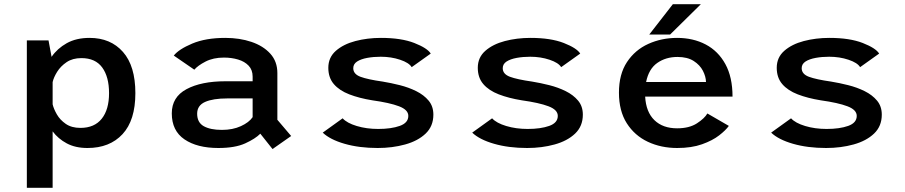

<svg xmlns="http://www.w3.org/2000/svg" viewBox="-20 -692 4300 912"><path d="M107.5 -500H210.5L225 -422Q252 -461.5 297 -486.8Q342 -512 405.5 -512Q505.5 -512 564.2 -445.2Q623 -378.5 623 -249.5Q623 -120.5 562 -54.8Q501 11 395.5 11Q338 11 297 -11Q256 -33 230 -68V200H107.5ZM366.5 -416Q325 -416 296.5 -396.8Q268 -377.5 251.5 -351Q235 -324.5 230 -302V-196.5Q235 -175 250 -148.8Q265 -122.5 292.5 -103.5Q320 -84.5 362 -84.5Q428.5 -84.5 463.2 -128Q498 -171.5 498 -249.5Q498 -327 465.5 -371.5Q433 -416 366.5 -416Z M1274.5 16 1216.5 -57Q1193 -33 1144.8 -11Q1096.5 11 1017 11Q916.5 11 856.2 -30Q796 -71 796 -153.5Q796 -231 866 -268.5Q936 -306 1051 -306H1180V-328Q1180 -360 1161 -380Q1142 -400 1111 -409.2Q1080 -418.5 1043.5 -418.5Q993 -418.5 956.2 -399.5Q919.5 -380.5 903 -361L805.5 -428Q829 -458 893 -485Q957 -512 1050 -512Q1118.5 -512 1174.5 -493Q1230.5 -474 1264 -437Q1297.5 -400 1297.5 -345V-123L1363 -46ZM1034 -75Q1085.5 -75 1124.2 -92.8Q1163 -110.5 1180 -135.5V-224.5H1059.5Q992 -224.5 954.2 -207.8Q916.5 -191 916.5 -152Q916.5 -110 948 -92.5Q979.5 -75 1034 -75Z M1774 11Q1686 11 1616.8 -9Q1547.5 -29 1513 -62L1607.5 -130Q1628 -107.5 1674.5 -93.5Q1721 -79.5 1776.5 -79.5Q1838.5 -79.5 1879 -94Q1919.5 -108.5 1919.5 -141.5Q1919.5 -170.5 1875.2 -187.2Q1831 -204 1748.5 -215.5Q1686.5 -225.5 1639.2 -243.8Q1592 -262 1565.8 -292.5Q1539.5 -323 1539.5 -370Q1539.5 -419 1575.2 -450.5Q1611 -482 1668 -497Q1725 -512 1789.5 -512Q1886 -512 1948 -487.8Q2010 -463.5 2026 -437.5L1935.5 -373Q1923 -394 1880.5 -408.2Q1838 -422.5 1788.5 -422.5Q1754 -422.5 1724.2 -417Q1694.5 -411.5 1676.2 -399.8Q1658 -388 1658 -368Q1658 -340 1692.5 -327.2Q1727 -314.5 1797.5 -304.5Q1837 -298 1879 -287.5Q1921 -277 1957.2 -259Q1993.5 -241 2016 -214Q2038.5 -187 2038.5 -147.5Q2038.5 -92.5 2001.8 -57.5Q1965 -22.5 1904.5 -5.8Q1844 11 1774 11Z M2484 11Q2396 11 2326.8 -9Q2257.5 -29 2223 -62L2317.5 -130Q2338 -107.5 2384.5 -93.5Q2431 -79.5 2486.5 -79.5Q2548.5 -79.5 2589 -94Q2629.5 -108.5 2629.5 -141.5Q2629.5 -170.5 2585.2 -187.2Q2541 -204 2458.5 -215.5Q2396.5 -225.5 2349.2 -243.8Q2302 -262 2275.8 -292.5Q2249.5 -323 2249.5 -370Q2249.5 -419 2285.2 -450.5Q2321 -482 2378 -497Q2435 -512 2499.5 -512Q2596 -512 2658 -487.8Q2720 -463.5 2736 -437.5L2645.5 -373Q2633 -394 2590.5 -408.2Q2548 -422.5 2498.5 -422.5Q2464 -422.5 2434.2 -417Q2404.5 -411.5 2386.2 -399.8Q2368 -388 2368 -368Q2368 -340 2402.5 -327.2Q2437 -314.5 2507.5 -304.5Q2547 -298 2589 -287.5Q2631 -277 2667.2 -259Q2703.5 -241 2726 -214Q2748.5 -187 2748.5 -147.5Q2748.5 -92.5 2711.8 -57.5Q2675 -22.5 2614.5 -5.8Q2554 11 2484 11Z M3442 -94Q3427.5 -73.5 3396 -49Q3364.5 -24.5 3314.8 -6.8Q3265 11 3196.5 11Q3120 11 3057.2 -18.5Q2994.5 -48 2957.2 -106.5Q2920 -165 2920 -252Q2920 -339.5 2958.2 -397.2Q2996.5 -455 3059.5 -483.5Q3122.5 -512 3196 -512Q3272.5 -512 3332 -480.8Q3391.5 -449.5 3425.5 -387.5Q3459.5 -325.5 3459.5 -233H3044.5Q3048.5 -160 3088.5 -121.2Q3128.5 -82.5 3196.5 -82.5Q3254 -82.5 3290.5 -106.2Q3327 -130 3340 -153ZM3198 -421.5Q3142.5 -421.5 3102 -393Q3061.5 -364.5 3049 -302.5H3333.5Q3333 -328 3318.8 -355.8Q3304.5 -383.5 3274.8 -402.5Q3245 -421.5 3198 -421.5ZM3064 -528 3176 -672H3309L3163 -528Z M3904 11Q3816 11 3746.8 -9Q3677.5 -29 3643 -62L3737.5 -130Q3758 -107.5 3804.5 -93.5Q3851 -79.5 3906.5 -79.5Q3968.5 -79.5 4009 -94Q4049.5 -108.5 4049.5 -141.5Q4049.5 -170.5 4005.2 -187.2Q3961 -204 3878.5 -215.5Q3816.5 -225.5 3769.2 -243.8Q3722 -262 3695.8 -292.5Q3669.5 -323 3669.5 -370Q3669.5 -419 3705.2 -450.5Q3741 -482 3798 -497Q3855 -512 3919.5 -512Q4016 -512 4078 -487.8Q4140 -463.5 4156 -437.5L4065.5 -373Q4053 -394 4010.5 -408.2Q3968 -422.5 3918.5 -422.5Q3884 -422.5 3854.2 -417Q3824.5 -411.5 3806.2 -399.8Q3788 -388 3788 -368Q3788 -340 3822.5 -327.2Q3857 -314.5 3927.5 -304.5Q3967 -298 4009 -287.5Q4051 -277 4087.2 -259Q4123.5 -241 4146 -214Q4168.5 -187 4168.5 -147.5Q4168.5 -92.5 4131.8 -57.5Q4095 -22.5 4034.5 -5.8Q3974 11 3904 11Z"/></svg>

Font: League Mono Medium
Style: Regular
Weight: 500
Width: 6
Designer: Tyler Finck
Foundry: The League of Moveable Type / Tyler Finck
Version: Version 2.300;RELEASE